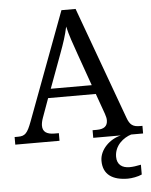

<svg xmlns="http://www.w3.org/2000/svg" viewBox="-62 -765 829 1055"><g transform="rotate(-5 352.5 -237.0)"><path d="M0 0H244V-42H221C177 -42 155 -57 155 -91C155 -102 158 -118 164 -134L202 -239H465L505 -127C510 -112 513 -101 513 -90C513 -57 493 -42 453 -42H430V0H582C521 14 464 68 464 130C464 206 516 240 601 240C622 240 657 234 678 224V170C654 175 633 178 615 178C575 178 546 159 546 115C546 52 597 13 639 0H705V-42H692C653 -42 636 -53 621 -95L395 -714H317L95 -120C71 -56 58 -42 19 -42H0ZM221 -289 289 -473C312 -535 325 -574 335 -622C346 -574 364 -523 385 -464L447 -289Z"/></g></svg>

Font: Noto Serif Devanagari
Style: Regular
Weight: 400
Designer: Universal Thirst, Indian Type Foundry and the Monotype Design Team
Foundry: Monotype Imaging Inc.
Version: Version 2.004